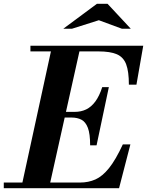

<svg xmlns="http://www.w3.org/2000/svg" viewBox="-33 -996 778 1016"><path d="M79 0 243 -754H394L226 0ZM-13 0V-30H390Q435 -30 472 -46.5Q509 -63 544 -106.5Q579 -150 617 -232H657L597 0ZM444 -227Q444 -288 432 -319.5Q420 -351 398 -362.5Q376 -374 346 -374H259V-404H362Q396 -404 423 -417Q450 -430 471.5 -459Q493 -488 508 -535H543L478 -227ZM649 -548Q649 -618 634.5 -656Q620 -694 585 -709Q550 -724 488 -724H128V-754H725L689 -548ZM302 -844 480 -976H536L659 -844H612L490 -889L348 -844Z"/></svg>

Font: Libre Bodoni
Style: Italic
Weight: 400
Italic angle: -13°
Designer: Pablo Impallari, Rodrigo Fuenzalida
Foundry: Impallari Type
Version: Version 2.005;gftools[0.9.23]